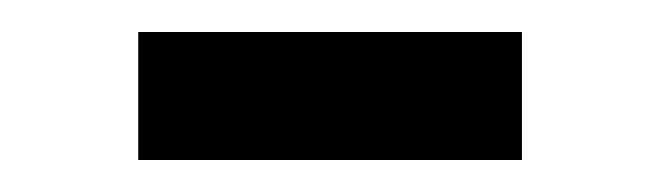

<svg xmlns="http://www.w3.org/2000/svg" viewBox="-20 -560 413 120"><path d="M66.4 -460H306.2V-540H66.4Z"/></svg>

Font: Now ExtraBold
Style: Regular
Weight: 800
Designer: Alfredo Marco Pradil
Foundry: Alfredo Marco Pradil
Version: Version 1.200;hotconv 1.0.109;makeotfexe 2.5.65596